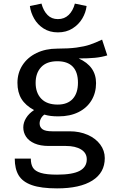

<svg xmlns="http://www.w3.org/2000/svg" viewBox="-20 -822 655 1061"><path d="M572.8 -515.9Q541.5 -506.2 504.4 -502.6Q467.2 -499 414.9 -499Q510.8 -455.9 510.8 -362.6Q510.8 -309.2 485.6 -267.4Q460.5 -225.6 413.6 -202.3Q366.7 -179 303.1 -179Q277.9 -179 260 -181.3Q242.1 -183.6 225.1 -188.7Q213.3 -180.5 206.2 -167.2Q199 -153.8 199 -139.5Q199 -119.5 214.6 -107.9Q230.3 -96.4 269.2 -96.4H365.1Q420 -96.4 464.4 -76.9Q508.7 -57.4 533.8 -23.6Q559 10.3 559 51.8Q559 132.3 490.5 175.6Q422.1 219 295.4 219Q207.2 219 156.2 201Q105.1 183.1 83.3 147.2Q61.5 111.3 61.5 54.4H150.3Q150.3 86.2 162.3 105.1Q174.4 124.1 205.9 133.6Q237.4 143.1 295.4 143.1Q381 143.1 420.3 122.1Q459.5 101 459.5 58.5Q459.5 23.1 427.9 3.8Q396.4 -15.4 344.6 -15.4H249.7Q203.1 -15.4 171.3 -29.2Q139.5 -43.1 124.1 -66.4Q108.7 -89.7 108.7 -117.9Q108.7 -144.6 124.1 -169.7Q139.5 -194.9 168.2 -213.8Q121 -239 98.7 -275.4Q76.4 -311.8 76.4 -364.1Q76.4 -419 104.4 -462.1Q132.3 -505.1 182.3 -529.2Q232.3 -553.3 296.4 -553.3Q360 -553.3 403.3 -559.2Q446.7 -565.1 476.4 -575.1Q506.2 -585.1 544.1 -603.1ZM176.9 -364.1Q176.9 -309.2 207.9 -276.7Q239 -244.1 299 -244.1Q352.8 -244.1 381.8 -275.6Q410.8 -307.2 410.8 -365.1Q410.8 -423.6 382.1 -453.6Q353.3 -483.6 296.9 -483.6Q237.9 -483.6 207.4 -451Q176.9 -418.5 176.9 -364.1ZM145.1 -788.7 209.2 -802.1Q220 -762.1 242.6 -739.2Q265.1 -716.4 300 -716.4Q335.4 -716.4 359.2 -739.2Q383.1 -762.1 393.8 -802.1L458.5 -788.7Q454.4 -752.8 434.6 -719.5Q414.9 -686.2 380.5 -664.6Q346.2 -643.1 300 -643.1Q254.4 -643.1 220.8 -664.6Q187.2 -686.2 168.5 -719.5Q149.7 -752.8 145.1 -788.7Z"/></svg>

Font: Fira Code Fixed Retina
Style: Regular
Weight: 450
Monospace: yes
Designer: Carrois Corporate, Edenspiekermann AG, Nikita Prokopov
Foundry: Carrois Corporate, Edenspiekermann AG, Nikita Prokopov
Version: Version 5.002